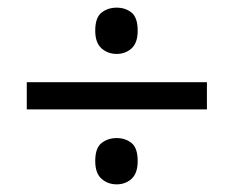

<svg xmlns="http://www.w3.org/2000/svg" viewBox="-20 -603 612 502"><path d="M285 -462Q262 -462 245.5 -476.5Q229 -491 229 -523Q229 -557 245.5 -570Q262 -583 285 -583Q308 -583 324 -570Q340 -557 340 -523Q340 -491 324 -476.5Q308 -462 285 -462ZM50 -317V-388H521V-317ZM285 -121Q262 -121 245.5 -135.5Q229 -150 229 -182Q229 -216 245.5 -229Q262 -242 285 -242Q308 -242 324 -229Q340 -216 340 -182Q340 -150 324 -135.5Q308 -121 285 -121Z"/></svg>

Font: Noto Sans Avestan
Style: Regular
Weight: 400
Designer: Monotype Design Team
Foundry: Monotype Imaging Inc.
Version: Version 2.003; ttfautohint (v1.8.4.7-5d5b)